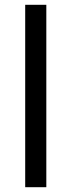

<svg xmlns="http://www.w3.org/2000/svg" viewBox="-20 -780 298 800"><path d="M173 0H85V-760H173Z"/></svg>

Font: Noto Sans Vithkuqi
Style: Regular
Weight: 400
Version: Version 1.001